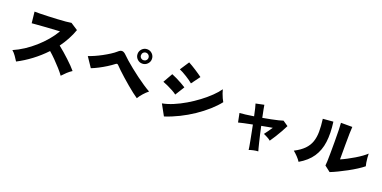

<svg xmlns="http://www.w3.org/2000/svg" viewBox="-14 -1624 5029 2528"><g transform="rotate(20 2500.0 -360.0)"><path d="M181 1Q163 -28 138 -64Q113 -100 84 -124Q158 -156 231 -203.5Q304 -251 370.5 -310Q437 -369 493 -435Q549 -501 589 -570Q538 -567 480 -563.5Q422 -560 367 -556Q312 -552 268 -548.5Q224 -545 202 -543L185 -700Q211 -699 262.5 -700Q314 -701 377 -703.5Q440 -706 503 -709.5Q566 -713 617 -717.5Q668 -722 693 -727L793 -662Q768 -591 731.5 -523.5Q695 -456 649 -393Q685 -365 724 -331Q763 -297 801 -261.5Q839 -226 871 -193.5Q903 -161 923 -136Q889 -114 857.5 -85Q826 -56 797 -24Q771 -61 729.5 -107.5Q688 -154 642 -200.5Q596 -247 555 -282Q472 -194 375.5 -121.5Q279 -49 181 1Z M1840 -89Q1812 -107 1770.5 -139.5Q1729 -172 1683 -210.5Q1637 -249 1593 -288.5Q1549 -328 1514 -361Q1479 -394 1462 -413Q1452 -424 1443 -425Q1434 -426 1422 -416Q1385 -387 1334 -355Q1283 -323 1230.5 -296Q1178 -269 1136 -253L1044 -390Q1079 -401 1127 -422Q1175 -443 1225 -470Q1275 -497 1319.5 -525.5Q1364 -554 1393 -580Q1423 -608 1449 -606.5Q1475 -605 1506 -573Q1527 -551 1567 -516Q1607 -481 1658 -440Q1709 -399 1763.5 -358.5Q1818 -318 1870 -283.5Q1922 -249 1962 -227Q1928 -200 1895 -163Q1862 -126 1840 -89ZM1750 -541Q1709 -541 1679.5 -570.5Q1650 -600 1650 -641Q1650 -683 1679.5 -712.5Q1709 -742 1750 -742Q1792 -742 1821.5 -712.5Q1851 -683 1851 -641Q1851 -600 1821.5 -570.5Q1792 -541 1750 -541ZM1750 -589Q1772 -589 1787.5 -604Q1803 -619 1803 -641Q1803 -663 1787.5 -678.5Q1772 -694 1750 -694Q1728 -694 1713 -678.5Q1698 -663 1698 -641Q1698 -619 1713 -604Q1728 -589 1750 -589Z M2258 15 2174 -138Q2245 -151 2325 -184.5Q2405 -218 2485.5 -265.5Q2566 -313 2639 -368Q2712 -423 2770.5 -479.5Q2829 -536 2864 -587Q2870 -563 2880.5 -533Q2891 -503 2904 -475Q2917 -447 2928 -429Q2878 -365 2804.5 -299.5Q2731 -234 2642 -174Q2553 -114 2455 -65.5Q2357 -17 2258 15ZM2443 -516Q2428 -530 2402 -548Q2376 -566 2346.5 -584.5Q2317 -603 2289 -618Q2261 -633 2243 -640L2327 -768Q2348 -757 2377 -740Q2406 -723 2435.5 -703.5Q2465 -684 2491 -666.5Q2517 -649 2532 -637ZM2299 -307Q2278 -324 2241 -344.5Q2204 -365 2164.5 -383Q2125 -401 2095 -412L2171 -546Q2202 -534 2241.5 -514.5Q2281 -495 2318.5 -474Q2356 -453 2380 -437Z M3457 48Q3456 36 3450.5 3Q3445 -30 3436 -76.5Q3427 -123 3416.5 -177Q3406 -231 3395 -286Q3328 -273 3275 -261.5Q3222 -250 3202 -244L3177 -369Q3206 -370 3258 -376.5Q3310 -383 3373 -393Q3360 -455 3349 -500.5Q3338 -546 3333 -558L3448 -582Q3449 -570 3458.5 -523Q3468 -476 3481 -411Q3542 -422 3598 -433Q3654 -444 3696 -454.5Q3738 -465 3757 -472L3830 -422Q3812 -384 3785 -336.5Q3758 -289 3729.5 -243Q3701 -197 3676 -162Q3657 -179 3625 -195.5Q3593 -212 3574 -220Q3591 -242 3613 -273Q3635 -304 3656 -335Q3622 -329 3583 -322Q3544 -315 3504 -307Q3516 -251 3528.5 -196Q3541 -141 3552.5 -94.5Q3564 -48 3572 -17Q3580 14 3583 22Q3552 23 3515.5 31Q3479 39 3457 48Z M4558 -43 4477 -106Q4480 -121 4481.5 -167.5Q4483 -214 4483.5 -284.5Q4484 -355 4484 -441Q4484 -547 4482 -608.5Q4480 -670 4477 -704H4636Q4633 -678 4631.5 -608Q4630 -538 4630 -449V-247Q4672 -265 4719.5 -290Q4767 -315 4813 -342.5Q4859 -370 4897 -397.5Q4935 -425 4959 -448Q4959 -423 4962 -388.5Q4965 -354 4970 -323.5Q4975 -293 4980 -278Q4946 -250 4893 -216Q4840 -182 4779 -149Q4718 -116 4660 -88Q4602 -60 4558 -43ZM4128 -30Q4110 -59 4079 -91.5Q4048 -124 4019 -147Q4104 -191 4153.5 -241.5Q4203 -292 4224.5 -354.5Q4246 -417 4246.5 -495Q4247 -573 4234 -672L4378 -684Q4400 -525 4384 -403Q4368 -281 4306.5 -189.5Q4245 -98 4128 -30Z"/></g></svg>

Font: Zen Kaku Gothic New Black
Style: Regular
Weight: 900
Designer: Yoshimichi Ohira
Foundry: Positype
Version: Version 1.001